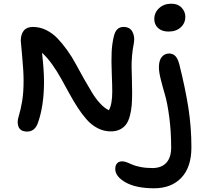

<svg xmlns="http://www.w3.org/2000/svg" viewBox="-20 -744 1110 1033"><path d="M886.2 -574.2Q851.1 -574.2 830.6 -593Q810.1 -611.8 810.1 -641.1Q810.1 -676.3 836.2 -700.2Q862.3 -724.1 901.9 -724.1Q937 -724.1 957 -702.9Q977.1 -681.6 977.1 -653.8Q977.1 -619.6 952.4 -596.9Q927.7 -574.2 886.2 -574.2ZM126 -36.1Q75.2 -36.1 75.2 -87.9Q75.2 -102.5 83 -127.2Q90.8 -151.9 98.9 -198Q106.9 -244.1 106.9 -310.1Q106.9 -361.3 99.4 -439.2Q91.8 -517.1 91.8 -524.9Q91.8 -559.1 107.9 -579.1Q124 -599.1 157.2 -599.1Q194.3 -599.1 228.5 -582.3Q262.7 -565.4 289.1 -537.8Q315.4 -510.3 341.6 -473.9Q367.7 -437.5 388.4 -398.7Q409.2 -359.9 431.6 -320.3Q454.1 -280.8 474.1 -247.6Q494.1 -214.4 518.1 -188.2Q542 -162.1 565.9 -150.9Q584 -183.6 584 -252Q584 -281.7 581.3 -349.9Q578.6 -418 580.6 -461.9Q582.5 -505.9 591.8 -545.9Q598.1 -573.7 611.1 -586.4Q624 -599.1 645 -599.1Q678.7 -599.1 692.6 -572.8Q706.5 -546.4 700.2 -512.2Q693.4 -478.5 690.4 -443.4Q687.5 -408.2 688 -383.3Q688.5 -358.4 689.7 -315.7Q690.9 -272.9 690.9 -245.1Q690.9 -206.1 688.5 -177Q686 -147.9 678.7 -120.4Q671.4 -92.8 658.9 -75.4Q646.5 -58.1 625.7 -47.6Q605 -37.1 576.2 -37.1Q539.1 -37.1 506.1 -54Q473.1 -70.8 447.3 -99.9Q421.4 -128.9 398.2 -164.8Q375 -200.7 352.3 -242.2Q329.6 -283.7 308.3 -322Q287.1 -360.4 260.3 -397.9Q233.4 -435.5 206.1 -460Q216.8 -365.7 216.8 -304.2Q216.8 -175.3 184.1 -83Q167.5 -36.1 126 -36.1ZM809.1 269Q712.4 269 656.2 237.5Q600.1 206.1 600.1 165Q600.1 145.5 609.9 134.8Q619.6 124 638.2 124Q648.4 124 663.3 129.6Q678.2 135.3 692.9 142.1Q707.5 148.9 736.3 154.5Q765.1 160.2 799.8 160.2Q848.6 160.2 874.8 131.8Q900.9 103.5 900.9 49.8Q900.9 -38.1 890.6 -114.5Q880.4 -190.9 867.9 -232.9Q855.5 -274.9 845.2 -315.7Q835 -356.4 835 -381.8Q835 -419.4 850.6 -437.7Q866.2 -456.1 889.2 -456.1Q909.7 -456.1 922.9 -443.1Q936 -430.2 944.8 -397.9Q977.5 -267.1 993.7 -162.8Q1009.8 -58.6 1009.8 48.8Q1009.8 155.3 955.8 212.2Q901.9 269 809.1 269Z"/></svg>

Font: Shantell Sans Irregular Bouncy
Style: Regular
Weight: 500
Designer: Stephen Nixon, Anya Danilova, Shantell Martin
Foundry: Arrow Type
Version: Version 1.006;[9816181b4]